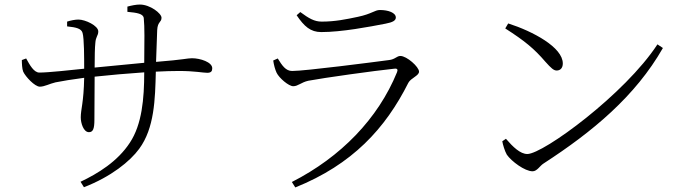

<svg xmlns="http://www.w3.org/2000/svg" viewBox="-20 -781 3040 844"><path d="M76 -517C76 -503 77 -478 82 -466C92 -444 133 -400 155 -400C176 -400 198 -413 224 -419C255 -425 296 -432 350 -439C348 -329 335 -301 335 -265C335 -240 347 -200 371 -200C389 -200 395 -215 395 -255L396 -444C461 -451 540 -458 614 -463C614 -347 604 -234 551 -154C497 -71 410 -18 334 18L349 42C468 -4 552 -72 592 -127C659 -218 662 -345 665 -466C703 -468 738 -469 767 -469C837 -469 871 -461 891 -461C908 -461 913 -468 913 -481C913 -508 860 -525 824 -525C802 -525 792 -519 666 -509L671 -649C673 -687 690 -682 690 -703C690 -722 640 -761 595 -761C578 -761 559 -757 540 -752V-729C582 -725 610 -721 612 -701C616 -663 615 -600 614 -505L396 -484C396 -532 397 -574 399 -591C401 -622 412 -623 412 -643C412 -668 355 -695 325 -695C310 -695 290 -691 275 -686V-665C316 -661 338 -655 343 -636C350 -612 350 -527 350 -479C292 -473 193 -462 153 -462C129 -462 111 -495 95 -524Z M1181 -515C1184 -495 1189 -476 1196 -461C1207 -438 1249 -402 1269 -402C1290 -402 1304 -419 1335 -426C1404 -439 1626 -470 1713 -479C1727 -481 1730 -475 1725 -463C1642 -260 1479 -91 1263 19L1278 43C1529 -58 1674 -216 1775 -417C1786 -438 1822 -448 1822 -466C1822 -487 1768 -535 1740 -535C1724 -535 1717 -520 1690 -517C1622 -508 1322 -469 1264 -469C1236 -469 1220 -493 1201 -524ZM1675 -677C1707 -683 1720 -691 1720 -704C1720 -725 1687 -737 1650 -737C1627 -737 1615 -720 1553 -707C1501 -696 1453 -686 1394 -686C1362 -686 1338 -700 1300 -728L1284 -714C1317 -665 1345 -640 1392 -640C1482 -640 1603 -663 1675 -677Z M2214 -678 2201 -656C2287 -601 2328 -567 2377 -510C2403 -481 2414 -471 2427 -471C2443 -471 2454 -482 2454 -502C2454 -573 2323 -643 2214 -678ZM2870 -586C2728 -368 2368 -104 2298 -104C2267 -104 2235 -135 2204 -171L2188 -160C2190 -147 2199 -116 2208 -101C2228 -72 2287 -28 2321 -28C2341 -28 2353 -52 2369 -62C2585 -202 2773 -358 2894 -570Z"/></svg>

Font: Noto Serif CJK SC Light
Style: Regular
Weight: 300
Designer: Ryoko NISHIZUKA 西塚涼子 (kana & ideographs); Frank Grießhammer (Latin, Greek & Cyrillic); Wenlong ZHANG 张文龙 (bopomofo); San
Foundry: Adobe
Version: Version 2.001;hotconv 1.1.0;makeotfexe 2.6.0